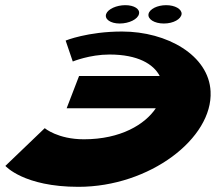

<svg xmlns="http://www.w3.org/2000/svg" viewBox="-20 -706 852 743"><path d="M465 -686C499 -686 522.7 -671 517.8 -652C513.7 -632 480.1 -615 443.1 -615C407.1 -615 383.7 -632 390.8 -652C397.7 -671 431 -686 465 -686ZM623 -686C657 -686 683.7 -671 682.8 -652C680.7 -632 651.1 -615 614.1 -615C577.1 -615 550.7 -632 554.8 -652C558.7 -671 589 -686 623 -686ZM304.6 -167C203.6 -167 153.1 -210 153.1 -210L0.8 -64C0.8 -64 71.4 17 283.4 17C559.4 17 804.2 -171 794.9 -352C788.3 -492 626.4 -584 452.4 -584C319.4 -584 234 -549 234 -549L261.6 -468C261.6 -468 326.7 -495 403.7 -495C513.7 -495 574.1 -458 598 -412H286L237.9 -287H582.9C541.4 -225 447.6 -167 304.6 -167Z"/></svg>

Font: Hussar Milosc
Style: Obl
Weight: 700
Foundry: Cannot Into Space Fonts
Version: Version 1.02